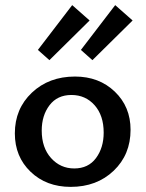

<svg xmlns="http://www.w3.org/2000/svg" viewBox="-20 -724 569 750"><path d="M173 -489 128 -529 262 -704 330 -644ZM341 -489 296 -529 430 -704 498 -644ZM256 6Q161 6 99.5 -53Q38 -112 38 -203Q38 -299 104.5 -362Q171 -425 273 -425Q367 -425 428.5 -366Q490 -307 490 -217Q490 -120 424 -57Q358 6 256 6ZM270 -66Q325 -66 355 -106.5Q385 -147 385 -206Q385 -273 349.5 -313Q314 -353 259 -353Q204 -353 173.5 -313Q143 -273 143 -214Q143 -147 179.5 -106.5Q216 -66 270 -66Z"/></svg>

Font: EauTest Semibold
Style: Regular
Weight: 600
Designer: Christian Thalmann (Catharsis Fonts)
Version: Version 0.001;PS 000.001;hotconv 1.0.88;makeotf.lib2.5.64775